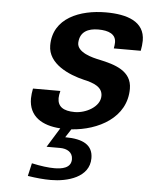

<svg xmlns="http://www.w3.org/2000/svg" viewBox="-54 -557 659 845"><g transform="rotate(5 276.0 -135.0)"><path d="M89 -151C86 -135 84 -120 84 -107C84 -27 144 8 224 13L171 99H231C261 99 287 113 287 144C287 184 245 190 213 190C187 190 154 186 113 177L100 234C138 240 171 243 202 243C275 243 372 217 372 132C372 75 330 50 249 50L273 13C391 5 514 -59 514 -187C514 -266 439 -288 369 -303C339 -309 269 -326 270 -369C272 -419 309 -435 353 -435C399 -435 431 -421 431 -385C431 -379 430 -368 428 -358H547C550 -374 552 -389 552 -403C552 -488 473 -513 380 -513C266 -513 148 -468 148 -347C148 -265 242 -225 309 -209C354 -199 392 -184 392 -145C392 -96 329 -64 281 -64C230 -64 205 -82 205 -119C205 -128 207 -139 210 -151Z"/></g></svg>

Font: Perun SemiBold Italic
Style: Regular
Weight: 400
Italic angle: -12°
Foundry: Copyright (c) Stefan Peev, Context Ltd, 2016
Version: Version 1.026